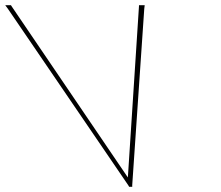

<svg xmlns="http://www.w3.org/2000/svg" viewBox="-199 -730 852 740"><path d="M-168.5 -696 -178.8 -710H-156.8L-153 -704L293.8 -46L336.5 -704L336.7 -710H358.7L357 -696L310.6 -16L310.7 -10H298.8L295.3 -16Z"/></svg>

Font: Nordica Plus
Style: NordicaClassicUltLtCondOpObl
Weight: 300
Version: Version 1.01